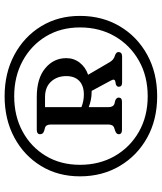

<svg xmlns="http://www.w3.org/2000/svg" viewBox="42 -840 668 791"><g transform="rotate(-90 375.5 -444.0)"><path d="M375 -130Q278.5 -130 204.2 -171.2Q130 -212.5 87.5 -284.5Q45 -356.5 45 -448Q45 -538.5 87.8 -608.5Q130.5 -678.5 205 -718.5Q279.5 -758.5 375 -758.5Q470.5 -758.5 545.2 -718.5Q620 -678.5 663 -608.5Q706 -538.5 706 -448Q706 -356.5 663.5 -284.5Q621 -212.5 546.2 -171.2Q471.5 -130 375 -130ZM375 -169Q457.5 -169 521.5 -205.2Q585.5 -241.5 622 -304.5Q658.5 -367.5 658.5 -448Q658.5 -527 621.8 -588Q585 -649 520.8 -684Q456.5 -719 375 -719Q293 -719 229.2 -684.2Q165.5 -649.5 129 -588.5Q92.5 -527.5 92.5 -448Q92.5 -367.5 128.8 -304.5Q165 -241.5 228.8 -205.2Q292.5 -169 375 -169ZM532 -504.5Q532 -473 513.2 -449Q494.5 -425 463.5 -414.5L515.5 -325.5Q525 -309 541 -304.5Q557 -299.5 557 -290Q557 -274.5 539 -274.5H431Q414 -274.5 414 -288.5Q414 -296 423.5 -300L436 -302.5Q448.5 -305 439.5 -321L397 -400Q394.5 -400 392 -400Q375.5 -400 359.8 -403.2Q344 -406.5 330 -412V-331Q330 -311 344 -306L358 -302.5Q369.5 -297.5 369.5 -288.5Q369.5 -275 352 -275H236.5Q218.5 -275 218.5 -288.5Q218.5 -298 232.5 -303L244.5 -307Q258.5 -311.5 258.5 -331V-568Q258.5 -588 245.5 -592L232.5 -595.5Q218.5 -600 218.5 -612Q218.5 -626 237 -626H372Q448.5 -626 490.2 -591.2Q532 -556.5 532 -504.5ZM330 -592V-442Q344 -436.5 357.2 -434.2Q370.5 -432 382 -432Q418.5 -432 438.2 -451Q458 -470 458 -504.5Q458 -542.5 435.2 -567.2Q412.5 -592 371.5 -592Z"/></g></svg>

Font: Fraunces 9pt S050
Style: Regular
Weight: 400
Version: Version 1.000; ttfautohint (v1.8.3)